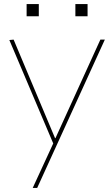

<svg xmlns="http://www.w3.org/2000/svg" viewBox="-20 -715 552 945"><path d="M141 210 242 -9 26 -518 47 -520 251 -35H253L474 -520H496L163 210ZM351 -635V-695H411V-635ZM111 -635V-695H171V-635Z"/></svg>

Font: M PLUS 1 Thin
Style: Regular
Weight: 100
Designer: Coji Morishita
Foundry: UNDERFOREST DESIGN
Version: Version 1.001